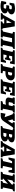

<svg xmlns="http://www.w3.org/2000/svg" viewBox="3378 -3966 598 7393"><g transform="rotate(90 3676.5 -269.0)"><path d="M14 -23 54 -208H129L149 -117Q170 -113 185.5 -112Q201 -111 218 -111Q234 -111 252 -111.5Q270 -112 278 -114Q295 -126 304 -144Q313 -162 313 -177Q313 -198 298 -205.5Q283 -213 252 -213H175L196 -324H302Q319 -335 329.5 -353.5Q340 -372 340 -390Q340 -409 325 -417.5Q310 -426 276 -426Q261 -426 242.5 -424.5Q224 -423 204 -420L159 -339H83L114 -518Q166 -533 218 -540.5Q270 -548 315 -548Q415 -548 474 -512Q533 -476 533 -414Q533 -365 495.5 -327.5Q458 -290 391 -272Q442 -259 469 -230Q496 -201 496 -159Q496 -109 460 -71Q424 -33 359.5 -11.5Q295 10 211 10Q107 10 14 -23Z M1070 -77Q1082 -72 1092 -67.5Q1102 -63 1112 -57L1105 0H799L810 -57L884 -86L879 -132H708L684 -85Q699 -78 710.5 -73.5Q722 -69 742 -57L734 0H481L491 -57L554 -93L800 -539H996ZM753 -221H871L853 -419Z M1447 -435 1375 -84 1427 -66 1414 0H1110L1121 -60Q1138 -66 1154.5 -73Q1171 -80 1194 -87L1277 -449L1206 -474L1217 -539H1867L1856 -480Q1838 -472 1820.5 -464.5Q1803 -457 1784 -451L1710 -84L1772 -66L1760 0H1456L1468 -60Q1481 -66 1493 -72Q1505 -78 1528 -87L1610 -435Z M1813 0 1824 -57Q1841 -65 1859.5 -72Q1878 -79 1897 -85L1980 -451L1908 -477L1920 -539H2460L2424 -355H2354L2333 -439H2145L2122 -321H2209L2249 -379H2312L2268 -161H2206L2188 -222H2102L2077 -101H2270L2331 -200H2400L2361 0Z M2442 0 2453 -60Q2468 -66 2485.5 -73Q2503 -80 2526 -87L2609 -449L2538 -474L2549 -539H2901Q2980 -539 3027 -498Q3074 -457 3074 -389Q3074 -329 3038 -282Q3002 -235 2940.5 -207.5Q2879 -180 2801 -180H2727L2707 -84L2802 -66L2790 0ZM2831 -436H2779L2747 -282H2843Q2863 -303 2875 -332.5Q2887 -362 2887 -386Q2887 -436 2831 -436Z M3029 0 3040 -57Q3057 -65 3075.5 -72Q3094 -79 3113 -85L3196 -451L3124 -477L3136 -539H3676L3640 -355H3570L3549 -439H3361L3338 -321H3425L3465 -379H3528L3484 -161H3422L3404 -222H3318L3293 -101H3486L3547 -200H3616L3577 0Z M3868 0 3879 -61Q3904 -68 3930 -76.5Q3956 -85 3985 -91L4011 -203Q3982 -194 3955 -189Q3928 -184 3904 -184Q3810 -184 3766.5 -220.5Q3723 -257 3739 -329L3766 -449L3729 -472L3742 -539H3998L3986 -477Q3975 -470 3964 -465Q3953 -460 3937 -451L3910 -314Q3941 -303 3979 -303Q4006 -303 4035 -309L4068 -449L4027 -472L4040 -539H4322L4311 -480Q4295 -472 4276.5 -464.5Q4258 -457 4240 -451L4165 -84L4227 -66L4215 0Z M4323 3 4358 -182 4493 -148 4380 -455 4332 -473 4345 -539H4640L4629 -479Q4603 -465 4576 -453L4626 -274L4732 -444L4681 -473L4694 -539H4932L4920 -479Q4898 -467 4878 -457L4658 -128Q4632 -88 4605.5 -61Q4579 -34 4543 -18.5Q4507 -3 4454 2Q4401 7 4323 3Z M4828 0 4839 -57Q4869 -72 4911 -85L4995 -451L4923 -477L4935 -539H5273Q5355 -539 5408 -509.5Q5461 -480 5461 -423Q5461 -373 5420.5 -334Q5380 -295 5314 -277Q5427 -250 5427 -162Q5427 -114 5395 -77.5Q5363 -41 5303.5 -20.5Q5244 0 5164 0ZM5217 -439H5160L5135 -317H5223Q5247 -332 5261 -352Q5275 -372 5275 -395Q5275 -439 5217 -439ZM5091 -100H5198Q5222 -110 5235.5 -130Q5249 -150 5249 -172Q5249 -196 5234.5 -206.5Q5220 -217 5196 -217H5115Z M5998 -77Q6010 -72 6020 -67.5Q6030 -63 6040 -57L6033 0H5727L5738 -57L5812 -86L5807 -132H5636L5612 -85Q5627 -78 5638.5 -73.5Q5650 -69 5670 -57L5662 0H5409L5419 -57L5482 -93L5728 -539H5924ZM5681 -221H5799L5781 -419Z M6656 -539 6609 -299H6538L6518 -436H6444L6369 -84L6464 -66L6452 0H6070L6077 -61Q6104 -70 6129 -76.5Q6154 -83 6182 -89L6267 -436H6191L6115 -299H6043L6090 -539Z M6592 0 6603 -60Q6623 -68 6635.5 -73Q6648 -78 6676 -87L6759 -449L6688 -474L6699 -539H7008L6997 -480Q6967 -464 6929 -451L6889 -250L7094 -434L7098 -449L7040 -474L7052 -539H7353L7342 -480Q7327 -473 7308.5 -465Q7290 -457 7270 -451L7196 -84L7259 -66L7246 0H6942L6953 -60Q6967 -67 6983 -74Q6999 -81 7014 -87L7058 -278L6860 -100L6856 -84L6910 -66L6897 0Z"/></g></svg>

Font: Piazzolla SC ExtraBold
Style: Italic
Weight: 800
Italic angle: -11.3°
Designer: Juan Pablo del Peral
Foundry: Huerta Tipografica
Version: Version 1.330